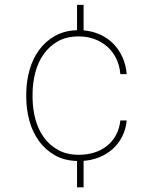

<svg xmlns="http://www.w3.org/2000/svg" viewBox="-20 -664 640 803"><path d="M310.1 -16.6Q343.8 -16.6 373.8 -25.9Q403.8 -35.2 427 -53.5Q450.2 -71.8 464.8 -98.6Q479.5 -125.5 483.4 -160.2H509.8Q506.3 -123 491 -93Q475.6 -63 451.7 -41.3Q427.7 -19.5 396.5 -6.8Q365.2 5.9 329.6 8.8V119.6H302.2V9.3Q248.5 7.8 208.7 -15.1Q168.9 -38.1 142.6 -74.7Q116.2 -111.3 103.3 -158Q90.3 -204.6 89.8 -253.9V-274.4Q90.3 -323.7 103.3 -370.4Q116.2 -417 142.6 -453.6Q168.9 -490.2 208.7 -513.2Q248.5 -536.1 302.2 -537.6V-643.6H329.6V-537.1Q367.2 -533.7 398.9 -519.3Q430.7 -504.9 454.1 -481Q477.5 -457 492.2 -424.8Q506.8 -392.6 509.8 -354H483.4Q480.5 -389.6 466.3 -418.7Q452.1 -447.8 429 -468.5Q405.8 -489.3 375.2 -500.5Q344.7 -511.7 309.1 -511.7Q258.8 -511.7 222.7 -491.5Q186.5 -471.2 162.8 -437.7Q139.2 -404.3 127.9 -361.6Q116.7 -318.8 116.2 -274.4V-253.9Q116.7 -208.5 127.9 -166Q139.2 -123.5 162.8 -90.3Q186.5 -57.1 222.9 -36.9Q259.3 -16.6 310.1 -16.6Z"/></svg>

Font: TypoPRO Roboto Mono
Style: Regular
Weight: 250
Designer: Google
Version: Version 2.000986; 2015; ttfautohint (v1.3)